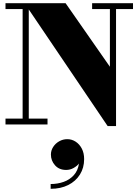

<svg xmlns="http://www.w3.org/2000/svg" viewBox="-20 -770 857 1188"><path d="M295 186.3Q295 161.1 309 139.3Q323 117.5 346.2 104.3Q369.4 91.1 396.6 91.1Q424.2 91.1 448 106.5Q471.8 121.9 486.2 149.5Q500.6 177.1 500.6 214.3Q500.6 268.3 474.6 309.9Q448.6 351.5 402 374.9Q355.4 398.3 293.4 398.3V368.7Q335.8 368.7 373.4 355.5Q411 342.3 436.6 314.1Q462.2 285.9 468.6 241.9Q456.6 257.5 435.2 269.5Q413.8 281.5 389.4 281.5Q345.8 281.5 320.4 252.7Q295 223.9 295 186.3ZM14 -36H120V-714H14V-750H386L660 -357V-714H550V-750H803V-714H698V10H646L158 -711.5V-36H274V0H14Z"/></svg>

Font: Bodoni* 06pt Fatface
Style: Regular
Weight: 900
Version: Version 2.3